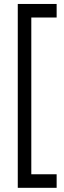

<svg xmlns="http://www.w3.org/2000/svg" viewBox="-20 -735 317 955"><path d="M261.7 -715.3V-647.9H135.7V131.8H261.7V199.2H68.4V-715.3Z"/></svg>

Font: AnjaliOldLipi
Style: Regular
Weight: 400
Italic angle: -12°
Designer: Kevin & Siji
Foundry: Kevin & Siji
Version: Version 0.730 2004